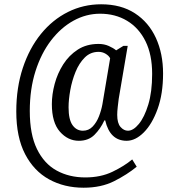

<svg xmlns="http://www.w3.org/2000/svg" viewBox="-20 -734 826 896"><path d="M370 142Q280 142 209 103Q138 64 97 -15Q56 -94 56 -214Q56 -325 86.5 -417Q117 -509 171 -575.5Q225 -642 297 -678Q369 -714 452 -714Q545 -714 609.5 -672Q674 -630 707.5 -557Q741 -484 741 -391Q741 -296 715.5 -225.5Q690 -155 651 -116Q612 -77 571 -77Q493 -77 471 -172H467Q449 -133 421 -105Q393 -77 348 -77Q297 -77 259.5 -119.5Q222 -162 222 -248Q222 -293 235 -342Q248 -391 275 -433.5Q302 -476 343 -502.5Q384 -529 440 -529Q466 -529 487.5 -519.5Q509 -510 522 -499L556 -520H576L534 -273Q532 -257 529.5 -235.5Q527 -214 527 -198Q527 -159 542.5 -141.5Q558 -124 577 -124Q602 -124 628 -155.5Q654 -187 672 -246Q690 -305 690 -389Q690 -479 659 -541.5Q628 -604 573 -637Q518 -670 447 -670Q382 -670 323 -637.5Q264 -605 218 -545Q172 -485 145.5 -401.5Q119 -318 119 -216Q119 -107 152.5 -38.5Q186 30 244.5 62Q303 94 378 94Q450 94 505 67.5Q560 41 597 10L618 44Q573 81 512.5 111.5Q452 142 370 142ZM367 -124Q394 -124 412.5 -143.5Q431 -163 442 -191.5Q453 -220 458 -248L494 -462Q488 -474 473 -483Q458 -492 440 -492Q402 -492 375.5 -465.5Q349 -439 332.5 -398.5Q316 -358 308 -313.5Q300 -269 300 -233Q300 -176 318.5 -150Q337 -124 367 -124Z"/></svg>

Font: Noto Serif Georgian Condensed
Style: Regular
Weight: 400
Width: 3
Designer: Monotype Design Team, Akaki Razmadze
Foundry: Google LLC
Version: Version 2.003; ttfautohint (v1.8.4.7-5d5b)